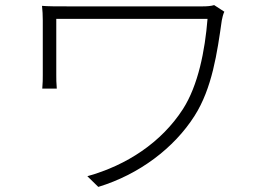

<svg xmlns="http://www.w3.org/2000/svg" viewBox="-20 -711 1040 754"><path d="M861 -665 821 -691C809 -687 791 -686 777 -686C729 -686 272 -686 242 -686C201 -686 169 -686 145 -688C147 -669 148 -652 148 -631C148 -592 148 -443 148 -416C148 -402 148 -384 146 -363H203C201 -384 201 -402 201 -416C201 -443 201 -609 201 -637C272 -637 742 -637 795 -637C785 -512 758 -375 698 -282C614 -152 478 -62 323 -19L366 23C527 -26 664 -130 744 -256C813 -364 833 -504 851 -631C852 -638 857 -658 861 -665Z"/></svg>

Font: GenYoGothic2 TW L
Style: Regular
Weight: 300
Version: Version 2.100;PS 2.1;hotconv 16.6.51;makeotf.lib2.5.65220 DE